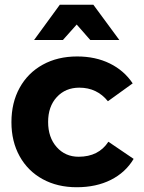

<svg xmlns="http://www.w3.org/2000/svg" viewBox="-20 -780 603 806"><path d="M313 -412Q255 -412 218.5 -372.5Q182 -333 182 -268Q182 -203 218 -162.5Q254 -122 310 -122Q394 -122 435 -185L541 -113Q507 -56 445.5 -25Q384 6 302 6Q221 6 159 -28Q97 -62 62.5 -124Q28 -186 28 -267Q28 -349 62.5 -411.5Q97 -474 159.5 -508.5Q222 -543 304 -543Q381 -543 441 -513.5Q501 -484 537 -430L433 -355Q387 -412 313 -412ZM481 -612H359L302 -677L244 -612H123L231 -760H372Z"/></svg>

Font: Montserrat arm2 SemiBold
Style: Regular
Weight: 600
Designer: Julieta Ulanovsky
Foundry: Julieta Ulanovsky
Version: Version 6.000